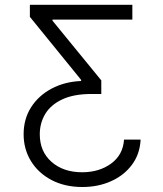

<svg xmlns="http://www.w3.org/2000/svg" viewBox="-20 -565 658 777"><path d="M549 0Q546.2 58.6 514 101.7Q481.9 144.9 429.5 168.3Q377.1 191.8 313.2 191.8Q242.5 191.8 188.9 163.7Q135.3 135.7 105.5 87.2Q75.6 38.7 75.6 -21.7Q75.6 -83.5 105.8 -130.9Q136 -178.3 188.7 -206.3Q241.5 -234.4 308.2 -237.2V-241.8L100.9 -496.8V-545.5H515.6V-485.8H192.5V-481.2L389.9 -239.7V-184.7H350.9Q278.1 -184.7 231.5 -162.6Q185 -140.6 163 -103.7Q141 -66.8 141 -21.7Q141 48.3 188.7 90.2Q236.5 132.1 312.5 132.1Q381.7 132.1 429.9 96.8Q478 61.4 481.9 0Z"/></svg>

Font: Inter Zeller Light
Style: Regular
Weight: 300
Designer: Rasmus Andersson; Joe Bland
Foundry: zeller
Version: Version 3.015;git-dec3a8cb1